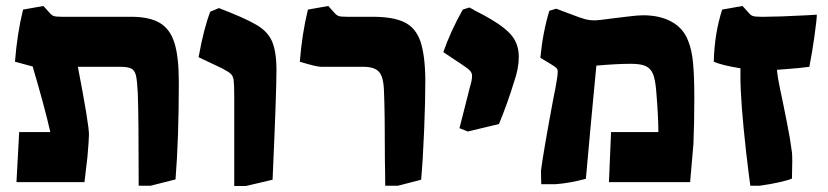

<svg xmlns="http://www.w3.org/2000/svg" viewBox="-20 -608 2765 641"><path d="M440 -297Q438 -338 434 -355.5Q430 -373 418.5 -379Q407 -385 380 -385H240Q277 -193 277 -159Q277 -143 272 -85L262 0H35L44 -167H148Q129 -251 89 -386Q80 -388 30 -402Q37 -494 57 -576L125 -588L143 -568Q152 -557 159.5 -554.5Q167 -552 187 -552H417Q479 -552 513.5 -531.5Q548 -511 562.5 -464.5Q577 -418 577 -335Q577 -147 566 -9L483 12H443Q443 -220 440 -297Z M762 -287Q762 -327 760 -340.5Q758 -354 751 -361Q744 -368 721 -380L643 -417Q660 -512 682 -569L711 -581Q794 -549 829 -529Q871 -507 887 -472.5Q903 -438 903 -374Q903 -298 890 -8L801 13H762Z M1265 -70Q1265 -237 1262 -301Q1261 -350 1246 -367.5Q1231 -385 1193 -385H1052Q1036 -385 981 -402Q988 -494 1008 -576L1076 -588L1094 -568Q1103 -557 1110.5 -554.5Q1118 -552 1138 -552H1224Q1293 -552 1330.5 -533.5Q1368 -515 1383.5 -470Q1399 -425 1400 -342Q1400 -271 1396 -173Q1392 -75 1386 -8L1309 12H1266Q1266 -36 1265 -70Z M1514 -180 1549 -318Q1556 -340 1556 -355Q1556 -364 1549.5 -371.5Q1543 -379 1523 -392L1460 -434Q1484 -503 1525 -576L1547 -583Q1559 -577 1565 -573Q1599 -556 1622 -542Q1672 -512 1692 -484.5Q1712 -457 1712 -418Q1712 -379 1696 -334Q1676 -268 1646 -194L1542 -169Z M1786 -38Q1794 -100 1827 -277Q1835 -315 1839 -341Q1842 -359 1842 -368Q1842 -376 1838 -380.5Q1834 -385 1819 -394L1784 -415Q1792 -500 1814 -572L1837 -579L1882 -562Q1921 -547 1935 -543.5Q1949 -540 1964 -540Q1978 -540 2036 -548Q2046 -549 2078 -553Q2110 -557 2127 -557Q2183 -557 2222 -535.5Q2261 -514 2277 -473Q2290 -441 2294 -396Q2298 -351 2298 -280Q2298 -195 2295 -127L2284 0H2013L2020 -167H2178Q2178 -218 2171 -302Q2168 -341 2160.5 -360Q2153 -379 2136.5 -387Q2120 -395 2087 -395Q2040 -395 1971 -389Q1965 -331 1960.5 -278.5Q1956 -226 1952 -188L1936 -11Q1879 4 1834 7H1787Z M2471 -100Q2452 -270 2452 -351V-380Q2390 -390 2363 -402Q2365 -495 2391 -576L2459 -588L2477 -568Q2486 -557 2493.5 -554.5Q2501 -552 2521 -552H2532Q2578 -552 2673 -557L2707 -559Q2707 -544 2699 -486.5Q2691 -429 2682 -385Q2655 -381 2601 -377L2574 -375Q2576 -349 2584.5 -310Q2593 -271 2595 -260Q2597 -249 2607.5 -197.5Q2618 -146 2624 -99Q2625 -89 2625 -69L2624 -12Q2614 -7 2583.5 0Q2553 7 2517 12H2485Q2482 -7 2471 -100Z"/></svg>

Font: Suez One
Style: Regular
Weight: 400
Designer: Michal Sahar
Foundry: Hagilda
Version: Version 1.001